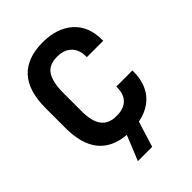

<svg xmlns="http://www.w3.org/2000/svg" viewBox="-243 -815 1086 1086"><g transform="rotate(-45 300.0 -272.0)"><path d="M418.9 -463.9V-469.7Q418.9 -523.4 388.7 -553.7Q357.4 -585 301.8 -585Q238.3 -585 210.9 -545.9Q197.3 -526.4 189.5 -494.6Q181.6 -462.9 181.6 -418V-268.6Q181.6 -186.5 211.9 -147.5Q241.2 -109.4 303.7 -109.4Q360.4 -109.4 389.6 -138.7Q418.9 -168 418.9 -220.7V-228.5H547.9V-221.7Q547.9 -128.9 501 -71.3Q454.1 -14.6 369.1 2L321.3 156.2H207L267.6 6.8Q49.8 -11.7 49.8 -266.6V-424.8Q49.8 -700.2 302.7 -700.2Q415 -700.2 483.4 -639.6Q549.8 -580.1 549.8 -470.7V-463.9Z"/></g></svg>

Font: Dinish
Style: Bold
Weight: 700
Designer: Bert Driehuis
Foundry: Playbeing
Version: Version 3.006; git-39231f3c-release